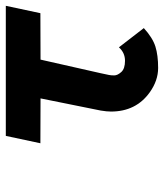

<svg xmlns="http://www.w3.org/2000/svg" viewBox="27 -591 554 648"><g transform="rotate(-90 304.0 -267.0)"><path d="M375 -176.3Q373.5 -169.4 373.5 -158.4Q373.5 -147.5 384.8 -134.8Q396 -122.1 422.9 -122.1Q449.7 -122.1 468.3 -142.6L533.2 -58.6Q500.5 -28.8 470.9 -19.5Q441.4 -10.3 398.7 -10.3Q356 -10.3 316.4 -38.6Q251.5 -85 251.5 -169.4Q251.5 -183.6 254.9 -204.1L295.9 -407.2L144.5 -407.7L169.4 -524.4H608.4L583.5 -407.7L426.8 -407.2L380.9 -204.1Z"/></g></svg>

Font: Tuffy
Style: BoldItalic
Weight: 700
Italic angle: -12°
Designer: Thatcher Ulrich, Karoly Barta, Michael Everson
Version: Version 001.271